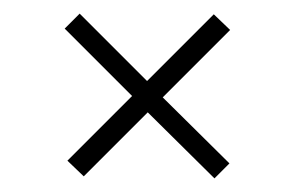

<svg xmlns="http://www.w3.org/2000/svg" viewBox="-20 -546 433 282"><path d="M197 -381 103 -287 79 -310 174 -405 75 -504 97 -526 196 -427 294 -525 318 -502 219 -403 317 -306 295 -284Z"/></svg>

Font: Poiret One
Style: Regular
Weight: 400
Designer: Denis Masharov (denis.masharov@gmail.com), Cyreal (Charset Expansion)
Foundry: Denis Masharov
Version: Version 1.101